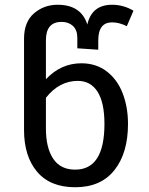

<svg xmlns="http://www.w3.org/2000/svg" viewBox="-20 -773 628 807"><path d="M518 -252Q518 -130 461 -58Q404 14 296 14Q191 14 136 -51Q81 -116 81 -227V-610Q81 -681 123 -717Q165 -753 222 -753Q321 -753 347 -670Q366 -753 451 -753Q499 -753 541 -728L513 -663Q481 -679 451 -679Q393 -679 393 -603V-564L305 -570V-613Q305 -647 286.5 -664Q268 -681 239 -681Q173 -681 173 -604V-440Q236 -507 322 -507Q384 -507 428.5 -473Q473 -439 495.5 -381Q518 -323 518 -252ZM419 -252Q419 -342 390 -387.5Q361 -433 307 -433Q229 -433 173 -362V-233Q173 -152 203.5 -106Q234 -60 296 -60Q419 -60 419 -252Z"/></svg>

Font: FiraGO
Style: Regular
Weight: 400
Designer: bBox Type
Foundry: bBox Type GmbH
Version: Version 1.001;April 20, 2020;FontCreator 12.0.0.2555 64-bit